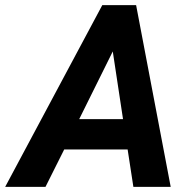

<svg xmlns="http://www.w3.org/2000/svg" viewBox="-71 -731 748 751"><path d="M428.2 -146.5H180.2L106.9 0H-50.8L329.1 -710.9H461.4L596.7 0H450.7ZM238.8 -265.1H410.2L370.1 -529.8Z"/></svg>

Font: TypoPRO Roboto
Style: Bold Italic
Weight: 700
Italic angle: -12°
Designer: Google
Version: Version 2.136; 2016